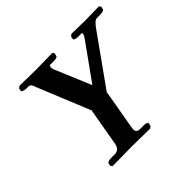

<svg xmlns="http://www.w3.org/2000/svg" viewBox="-154 -830 1014 1014"><g transform="rotate(-45 353.0 -323.0)"><path d="M246.1 -75.2 282.2 -282.2 285.2 -279.8 167 -568.8Q155.3 -603 148.9 -606.9Q143.1 -610.8 132.8 -610.8H118.2Q112.3 -611.3 106.7 -612.5Q101.1 -613.8 95.7 -616.5Q90.3 -619.1 90.8 -622.1L94.2 -638.2L105 -647Q210 -645 223.1 -645L351.1 -647L357.9 -638.2L355 -623Q353 -610.8 326.2 -610.8H296.9Q293.5 -610.8 292 -602.1Q290 -588.4 296.9 -575.2L379.9 -377L522 -575.2Q535.2 -593.8 536.1 -602.1Q537.6 -610.8 534.2 -610.8H502.9Q479 -613.3 479 -622.1L481.9 -638.2L493.2 -647Q585 -645 598.1 -645L698.2 -647L706.1 -638.2L703.1 -623Q701.7 -610.8 669.9 -610.8H648.9Q638.2 -610.8 628.2 -601.8Q618.2 -592.8 601.1 -568.8L403.8 -292L407.2 -293L369.1 -75.2Q367.2 -63.5 367.2 -61Q367.2 -47.4 373.5 -41.3Q379.9 -35.2 395 -35.2H419.9Q449.7 -35.2 448.2 -22.9L444.8 -7.8L434.1 1Q334 -1 295.9 -1L153.8 1L146 -7.8L147.9 -22.9Q150.9 -35.2 181.2 -35.2H207Q238.3 -35.2 246.1 -75.2Z"/></g></svg>

Font: Linux Libertine G
Style: Semibold Italic
Weight: 600
Italic angle: -11.5°
Designer: Philipp H. Poll
Foundry: Philipp H. Poll
Version: Version 5.1.1